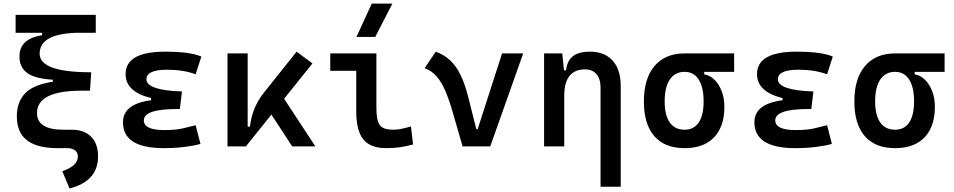

<svg xmlns="http://www.w3.org/2000/svg" viewBox="-20 -815 5313 1069"><path d="M299.8 9.8Q186.5 9.8 130.1 -34.2Q73.7 -78.1 73.7 -166.5Q73.7 -249.5 122.6 -298.1Q171.4 -346.7 287.1 -361.8L487.8 -412.6L481 -310.1H436Q310.5 -310.1 248.3 -279.1Q186 -248 186 -185.5Q186 -139.2 222.7 -116Q259.3 -92.8 332.5 -92.8H378.9L353.5 9.8ZM367.2 234.4 326.7 138.2Q367.7 124.5 390.6 104.2Q413.6 84 413.6 56.6Q413.6 34.7 397.9 22.2Q382.3 9.8 353.5 9.8L378.9 -92.8Q448.7 -92.8 487.3 -54Q525.9 -15.1 525.9 55.2Q525.9 125 486.3 169.4Q446.8 213.9 367.2 234.4ZM274.4 -310.1V-371.1Q172.4 -377.4 130.4 -409.4Q88.4 -441.4 88.4 -499Q88.4 -550.8 119.9 -579.8Q151.4 -608.9 214.4 -619.1V-657.2L431.6 -632.8Q315.9 -632.8 258.3 -603.8Q200.7 -574.7 200.7 -516.1Q200.7 -464.4 272.2 -438.5Q343.8 -412.6 487.8 -412.6L481 -310.1ZM66.9 -632.3V-732.4H513.2V-632.3Z M891.6 9.8Q664.6 9.8 664.6 -134.3Q664.6 -245.1 848.6 -259.8L993.2 -305.7L981.4 -208H965.8Q780.8 -208 780.8 -145Q780.8 -90.8 895.5 -90.8Q957 -90.8 997.3 -100.1Q1037.6 -109.4 1069.3 -117.7L1096.2 -13.7Q1056.6 -2.9 1005.1 3.4Q953.6 9.8 891.6 9.8ZM821.3 -211.9V-269Q679.2 -303.7 679.2 -402.3Q679.2 -527.3 899.4 -527.3Q1039.6 -527.3 1101.1 -500L1069.3 -401.4Q1001 -426.8 910.2 -426.8Q795.4 -426.8 795.4 -373.5Q795.4 -312.5 993.2 -305.7L981.4 -208Z M1349.1 0 1330.6 -109.9H1371.6Q1377.4 -162.1 1396.7 -210Q1416 -257.8 1451.2 -301.3L1631.3 -527.3L1719.7 -461.9ZM1246.6 0V-517.6H1358.9V-52.2L1349.1 0ZM1606.9 0 1457.5 -228.5 1541 -296.9 1735.8 0Z M2130.9 9.8Q2042 9.8 2002.7 -39.1Q1963.4 -87.9 1963.4 -195.3V-517.6H2075.7V-210Q2075.7 -148.4 2093 -120.6Q2110.4 -92.8 2169.9 -92.8Q2209 -92.8 2268.1 -111.3L2279.8 -10.7Q2241.7 0 2206.3 4.9Q2170.9 9.8 2130.9 9.8ZM1818.8 -420.9V-517.6H1976.6V-420.9ZM1964.8 -609.4 2049.8 -794.9H2164.6L2069.3 -609.4Z M2555.7 0 2628.9 -96.2H2639.6L2775.4 -517.6H2893.1L2709.5 0ZM2555.7 0 2500.5 -190.4Q2481.4 -257.3 2460.4 -306.9Q2439.5 -356.4 2411.9 -388.7Q2384.3 -420.9 2344.2 -435.5L2406.2 -527.3Q2454.1 -509.8 2487.5 -477.8Q2521 -445.8 2544.4 -397.2Q2567.9 -348.6 2585.4 -280.8L2646.5 -38.6Z M3323.7 224.6V-327.1Q3323.7 -376 3301 -402.3Q3278.3 -428.7 3236.8 -428.7Q3121.6 -428.7 3121.6 -281.2L3091.3 -423.8H3131.8Q3137.2 -476.1 3169.4 -501.7Q3201.7 -527.3 3264.2 -527.3Q3346.2 -527.3 3391.1 -477.5Q3436 -427.7 3436 -336.9V224.6ZM3009.3 0V-517.6H3110.4L3121.6 -408.2V0Z M3791.5 9.8Q3681.2 9.8 3623 -56.9Q3564.9 -123.5 3564.9 -250.5Q3564.9 -377.9 3624.5 -447.8Q3684.1 -517.6 3791.5 -517.6L3900.9 -486.8V-400.9Q3933.1 -396 3958.5 -370.6Q3983.9 -345.2 3998.5 -306.4Q4013.2 -267.6 4013.2 -221.2Q4013.2 -147 3987.3 -95.5Q3961.4 -43.9 3912.1 -17.1Q3862.8 9.8 3791.5 9.8ZM3791.5 -92.8Q3843.3 -92.8 3870.4 -133.1Q3897.5 -173.3 3897.5 -250.5Q3897.5 -329.6 3869.9 -372.3Q3842.3 -415 3791.5 -415Q3738.3 -415 3709.5 -372.3Q3680.7 -329.6 3680.7 -250.5Q3680.7 -173.3 3709 -133.1Q3737.3 -92.8 3791.5 -92.8ZM3791.5 -415V-517.6H4067.4V-415Z M4407.2 9.8Q4180.2 9.8 4180.2 -134.3Q4180.2 -245.1 4364.3 -259.8L4508.8 -305.7L4497.1 -208H4481.4Q4296.4 -208 4296.4 -145Q4296.4 -90.8 4411.1 -90.8Q4472.7 -90.8 4512.9 -100.1Q4553.2 -109.4 4585 -117.7L4611.8 -13.7Q4572.3 -2.9 4520.8 3.4Q4469.2 9.8 4407.2 9.8ZM4336.9 -211.9V-269Q4194.8 -303.7 4194.8 -402.3Q4194.8 -527.3 4415 -527.3Q4555.2 -527.3 4616.7 -500L4585 -401.4Q4516.6 -426.8 4425.8 -426.8Q4311 -426.8 4311 -373.5Q4311 -312.5 4508.8 -305.7L4497.1 -208Z M4963.4 9.8Q4853 9.8 4794.9 -56.9Q4736.8 -123.5 4736.8 -250.5Q4736.8 -377.9 4796.4 -447.8Q4856 -517.6 4963.4 -517.6L5072.8 -486.8V-400.9Q5105 -396 5130.4 -370.6Q5155.8 -345.2 5170.4 -306.4Q5185.1 -267.6 5185.1 -221.2Q5185.1 -147 5159.2 -95.5Q5133.3 -43.9 5084 -17.1Q5034.7 9.8 4963.4 9.8ZM4963.4 -92.8Q5015.1 -92.8 5042.2 -133.1Q5069.3 -173.3 5069.3 -250.5Q5069.3 -329.6 5041.7 -372.3Q5014.2 -415 4963.4 -415Q4910.2 -415 4881.3 -372.3Q4852.5 -329.6 4852.5 -250.5Q4852.5 -173.3 4880.9 -133.1Q4909.2 -92.8 4963.4 -92.8ZM4963.4 -415V-517.6H5239.3V-415Z"/></svg>

Font: Cascadia Code Medium
Style: Regular
Weight: 500
Monospace: yes
Designer: Aaron Bell
Foundry: Saja Typeworks
Version: Version 2407.024